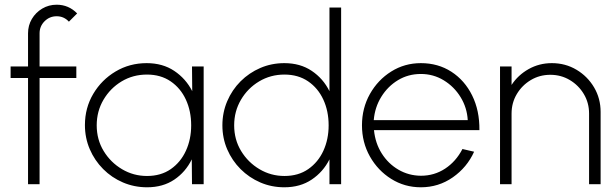

<svg xmlns="http://www.w3.org/2000/svg" viewBox="-20 -782 2610 815"><path d="M148 -640.5V-500H304V-451H148V0H99V-451H25V-500H99V-640.5Q99 -674 115.2 -701.5Q131.5 -729 159.2 -745.5Q187 -762 220.5 -762Q271.5 -762 307.5 -725L272.5 -690Q251.5 -713 220.5 -713Q190.5 -713 169.2 -691.8Q148 -670.5 148 -640.5Z M795 -500H844.5V0H795L794 -105.5Q768 -52 719.8 -19.5Q671.5 13 604.5 13Q550 13 502 -7.5Q454 -28 417.8 -64.5Q381.5 -101 361 -148.8Q340.5 -196.5 340.5 -251Q340.5 -324 375.8 -383.5Q411 -443 470.5 -478.5Q530 -514 602.5 -514Q670.5 -514 719.8 -481Q769 -448 796 -395ZM604 -35Q663 -35 705 -64.2Q747 -93.5 769.2 -142.2Q791.5 -191 791.5 -250Q791.5 -310.5 769 -359.2Q746.5 -408 704.2 -436.8Q662 -465.5 604 -465.5Q544.5 -465.5 496.2 -436.5Q448 -407.5 419.2 -358.5Q390.5 -309.5 390.5 -250Q390.5 -189.5 420 -141Q449.5 -92.5 498 -63.8Q546.5 -35 604 -35Z M1378.5 -750H1428V0H1378.5V-105.5Q1352 -52.5 1303.2 -19.8Q1254.5 13 1187 13Q1132.5 13 1085 -7.5Q1037.5 -28 1001.2 -64.2Q965 -100.5 944.5 -148Q924 -195.5 924 -250Q924 -304.5 944.5 -352.5Q965 -400.5 1001.2 -436.8Q1037.5 -473 1085 -493.5Q1132.5 -514 1187 -514Q1254.5 -514 1303.2 -481.2Q1352 -448.5 1378.5 -395ZM1187.5 -35Q1246.5 -35 1288.5 -64.2Q1330.5 -93.5 1352.8 -142.2Q1375 -191 1375 -250Q1375 -310.5 1352.5 -359.2Q1330 -408 1287.8 -436.8Q1245.5 -465.5 1187.5 -465.5Q1128.5 -465.5 1080 -436.5Q1031.5 -407.5 1002.8 -358.5Q974 -309.5 974 -250Q974 -189.5 1003.5 -141Q1033 -92.5 1081.5 -63.8Q1130 -35 1187.5 -35Z M1766.5 13Q1697.5 13 1640.8 -22.5Q1584 -58 1550.2 -117.8Q1516.5 -177.5 1516.5 -250Q1516.5 -323 1550.2 -383Q1584 -443 1640.8 -478.5Q1697.5 -514 1766.5 -514Q1839.5 -514 1896 -477.5Q1952.5 -441 1984.2 -376.8Q2016 -312.5 2015 -229.5H1567.5Q1573 -174 1600.5 -130.5Q1628 -87 1671.2 -61.8Q1714.5 -36.5 1766.5 -36Q1823.5 -36 1869.5 -66.2Q1915.5 -96.5 1943 -149.5L1992.5 -138Q1962.5 -71.5 1902 -29.2Q1841.5 13 1766.5 13ZM1566.5 -272H1965.5Q1962.5 -325 1935.2 -369.5Q1908 -414 1863.8 -441Q1819.5 -468 1766.5 -468Q1713 -468 1669.5 -441.8Q1626 -415.5 1598.5 -371Q1571 -326.5 1566.5 -272Z M2529.5 -307V0H2480.5V-300Q2480.5 -345.5 2458.2 -382.8Q2436 -420 2398.8 -442.2Q2361.5 -464.5 2316 -464.5Q2270.5 -464.5 2233.2 -442.2Q2196 -420 2173.8 -382.8Q2151.5 -345.5 2151.5 -300V0H2102.5V-500H2151.5V-421.5Q2179 -463.5 2224 -488.8Q2269 -514 2322.5 -514Q2380 -514 2427 -486Q2474 -458 2501.8 -411Q2529.5 -364 2529.5 -307Z"/></svg>

Font: Urbanist ExtraLight
Style: Regular
Weight: 200
Designer: Corey Hu
Foundry: Corey Hu
Version: Version 1.330; ttfautohint (v1.8.4.7-5d5b)